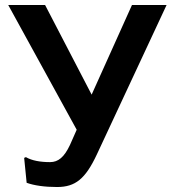

<svg xmlns="http://www.w3.org/2000/svg" viewBox="-20 -742 702 771"><path d="M161 -722H13L288 -221L261 -160C238 -111 214 -91 181 -91C142 -91 108 -97 84 -111L77 -108L87 -8C117 3 160 9 209 9C283 9 323 -24 369 -122L649 -722H510L348 -362Z"/></svg>

Font: Perun SemiBold
Style: Regular
Weight: 600
Foundry: Copyright (c) Stefan Peev, Context Ltd, 2016
Version: Version 1.089